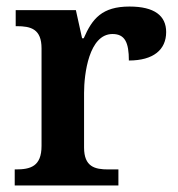

<svg xmlns="http://www.w3.org/2000/svg" viewBox="-20 -567 543 587"><path d="M25 0H342V-49H311C270 -49 237 -57 237 -116V-283C237 -341 252 -463 324 -463C362 -463 374 -437 374 -382C449 -382 488 -415 488 -469C488 -519 452 -547 376 -547C292 -547 262 -510 236 -450H231L212 -536H28V-487H31C75 -487 107 -478 107 -419V-121C107 -58 73 -49 28 -49H25Z"/></svg>

Font: Noto Serif Semi
Style: Regular
Weight: 600
Designer: Monotype Design Team
Foundry: Monotype Imaging Inc.
Version: Version 1.002